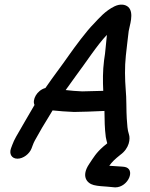

<svg xmlns="http://www.w3.org/2000/svg" viewBox="-20 -648 649 830"><path d="M116.6 -7 121.8 -21C124.1 -27.4 126.9 -33.5 130.4 -40.2C136.2 -49.9 145.4 -66.1 162 -96C175.5 -118.9 191.1 -142.9 207.3 -170.7C236.2 -167.7 266.5 -165.3 300.2 -164C321 -164 396.8 -166.5 431.5 -168.4C432.2 -126.1 432.2 -94.9 437.3 -55.8C438.6 -45.5 441.7 -38.1 443.6 -28.4C438.6 -24.4 433 -19.8 426.6 -14.4C394.1 14.3 385.2 31.8 365.7 60.6C330.3 112.9 354.5 144.1 385.2 152C404.1 156.9 425.8 157.3 444.1 158.9L475.9 161.9C476.4 161.9 477.4 162 478.1 162C535.2 162 569.1 80 516.6 73.1L505.7 72.1C489.5 70.4 468.5 70.4 452.4 68.6C463.9 52.5 475.6 40.9 500.2 21.3C539.8 -7.3 543.9 -48.3 537.3 -67.5C530.7 -86.7 530.1 -107.9 528 -135.7C525.7 -166.8 527.3 -223.4 523.4 -261.5C520 -304.6 518.6 -358.2 524.1 -408.1C529 -445.8 531.3 -477.9 536.3 -513.6C539.2 -534.8 561.5 -592.6 534.5 -617.7C521.1 -629.6 498.9 -632.2 474.7 -620.5C434.9 -601 408.4 -569.7 385.3 -545.1C354.7 -514.9 303.7 -445.7 279.1 -410.8C245.5 -362.2 212.7 -320.7 176.3 -267.6C138.9 -257.4 118.4 -216 129.2 -194.3C105.5 -154.5 69.1 -90.4 49.6 -57.1C42.8 -45 37.3 -33.3 32.8 -21L27.6 -7C18.7 17.1 30.2 38 55.5 38C80.6 38 107.7 17.1 116.6 -7ZM263.9 -258.7C278.7 -279.7 294.3 -301.4 307.4 -319.2C350 -375.5 400 -453.7 442.2 -497.3C442.2 -496.6 441.8 -493.3 441.6 -491.5L436.4 -439.3C435.1 -423.2 433.1 -407.4 429.9 -387.5C423.9 -340.7 424.4 -297.5 426.3 -255.3C393.6 -254.2 350 -253 335 -253C309.2 -254 286.9 -256 263.9 -258.7Z"/></svg>

Font: Just Breathe
Style: BdObl7
Weight: 400
Foundry: Cannot Into Space Fonts
Version: Version 0.72